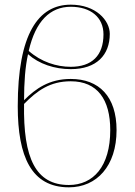

<svg xmlns="http://www.w3.org/2000/svg" viewBox="-20 -792 579 822"><path d="M275 10C394 10 479 -81 479 -235C479 -379 404 -454 283 -454C191 -454 133 -413 83 -363C83 -440 88 -506 100 -560C147 -518 214 -496 283 -496C394 -496 450 -557 450 -647C450 -705 390 -772 283 -772C144 -772 56 -647 56 -337C56 -122 114 10 275 10ZM283 -763C368 -763 423 -718 423 -645C423 -554 373 -506 283 -506C222 -506 156 -527 103 -574C132 -702 195 -763 283 -763ZM283 -444C397 -444 452 -366 452 -235C452 -79 379 0 275 0C133 0 79 -114 83 -347C139 -404 194 -444 283 -444Z"/></svg>

Font: Noto Serif Display Thin
Style: Regular
Weight: 100
Designer: Monotype Design Team
Foundry: Monotype Imaging Inc.
Version: Version 2.009